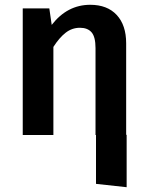

<svg xmlns="http://www.w3.org/2000/svg" viewBox="-20 -564 618 802"><path d="M509 -1V218L381 204V0H379V-363Q379 -410 362.5 -429Q346 -448 314 -448Q281 -448 254.5 -427.5Q228 -407 203 -368V0H75V-529H186L196 -460Q261 -544 357 -544Q428 -544 467.5 -501.5Q507 -459 507 -383V-1Z"/></svg>

Font: Fira Sans Medium
Style: Regular
Weight: 500
Designer: bBox Type GmbH & Carrois Corporate GbR & Edenspiekermann AG
Foundry: bBox Type GmbH & Carrois Corporate GbR & Edenspiekermann AG
Version: Version 4.301